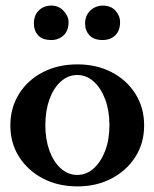

<svg xmlns="http://www.w3.org/2000/svg" viewBox="-20 -655 552 686"><path d="M257 11Q187 11 133 -17.5Q79 -46 48 -95Q17 -144 17 -207Q17 -270 48 -319.5Q79 -369 133 -397Q187 -425 257 -425Q325 -425 379 -397Q433 -369 464 -319.5Q495 -270 495 -207Q495 -144 464 -95Q433 -46 379 -17.5Q325 11 257 11ZM256 -30Q289 -30 315 -53.5Q341 -77 356 -117Q371 -157 371 -208Q371 -259 356 -299.5Q341 -340 315 -363.5Q289 -387 256 -387Q223 -387 197 -363.5Q171 -340 156.5 -299.5Q142 -259 142 -208Q142 -157 156.5 -117Q171 -77 197 -53.5Q223 -30 256 -30ZM164 -512Q131 -512 116 -529Q101 -546 101 -571Q101 -600 118.5 -617.5Q136 -635 164 -635Q190 -635 207.5 -616Q225 -597 225 -576Q225 -545 207 -528.5Q189 -512 164 -512ZM347 -512Q315 -512 299.5 -529Q284 -546 284 -571Q284 -600 303 -617.5Q322 -635 347 -635Q376 -635 392.5 -617Q409 -599 409 -576Q409 -545 391.5 -528.5Q374 -512 347 -512Z"/></svg>

Font: Junicode SmExp
Style: Bold
Weight: 700
Width: 6
Designer: Peter S. Baker
Version: Version 2.205; ttfautohint (v1.8.4)